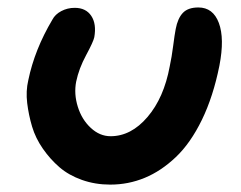

<svg xmlns="http://www.w3.org/2000/svg" viewBox="-20 -545 649 517"><path d="M276.9 -47.9Q236.3 -47.9 200.7 -60.5Q165 -73.2 140.1 -94.7Q115.2 -116.2 95.5 -144.5Q75.7 -172.9 66.4 -204.1Q57.1 -235.4 53.2 -267.6Q49.3 -299.8 56.2 -329.1Q73.2 -411.6 121.1 -492.2Q128.4 -506.3 145 -515.1Q161.6 -523.9 181.2 -523.9Q211.4 -523.9 225.8 -502.2Q240.2 -480.5 233.9 -444.8Q231.4 -432.6 211.9 -396.5Q192.4 -360.4 185.1 -325.2Q178.7 -292 189.5 -257.6Q200.2 -223.1 224.4 -200.7Q248.5 -178.2 277.8 -178.2Q333 -178.2 377.2 -230Q421.4 -281.7 437 -366.2Q442.4 -391.1 446.3 -421.6Q450.2 -452.1 453.1 -466.8Q458.5 -495.6 472.4 -510.3Q486.3 -524.9 514.2 -524.9Q553.7 -524.9 569.3 -483.2Q585 -441.4 570.8 -368.2Q554.2 -285.2 523.7 -222.4Q493.2 -159.7 453.6 -122.1Q414.1 -84.5 369.9 -66.2Q325.7 -47.9 276.9 -47.9Z"/></svg>

Font: Shantell Sans Irregular Bouncy
Style: Italic
Weight: 600
Italic angle: -11.31°
Designer: Stephen Nixon, Anya Danilova, Shantell Martin
Foundry: Arrow Type
Version: Version 1.006;[9816181b4]